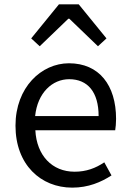

<svg xmlns="http://www.w3.org/2000/svg" viewBox="-20 -847 594 880"><path d="M311 13C385 13 443 -12 491 -43L458 -103C418 -76 375 -60 322 -60C219 -60 148 -134 142 -250H508C510 -263 512 -282 512 -302C512 -457 434 -557 296 -557C170 -557 51 -447 51 -271C51 -92 167 13 311 13ZM141 -315C152 -422 220 -484 297 -484C382 -484 432 -425 432 -315ZM123 -671 162 -635 293 -761H298L429 -635L468 -671L341 -827H250Z"/></svg>

Font: Noto Sans T Chinese Regular
Style: Regular
Weight: 400
Designer: Ryoko NISHIZUKA (kana & ideographs); Paul D. Hunt (Latin, Greek & Cyrillic); Wenlong ZHANG (bopomofo); Sandoll Communica
Foundry: Adobe Systems Incorporated
Version: Version 1.000;PS 1;hotconv 1.0.78;makeotf.lib2.5.61930